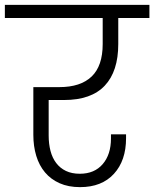

<svg xmlns="http://www.w3.org/2000/svg" viewBox="-49 -760 634 789"><path d="M-29 -740H565V-686H437V-579Q437 -467 381.5 -408Q326 -349 214 -349H151V-203Q151 -169 158.5 -140Q166 -111 182 -90Q198 -69 222 -57.5Q246 -46 279 -46Q339 -46 373 -85.5Q407 -125 407 -191V-208H469V-192Q469 -100 419 -45.5Q369 9 280 9Q232 9 196 -7Q160 -23 136 -51.5Q112 -80 100 -119.5Q88 -159 88 -206V-402H195Q282 -402 327.5 -445.5Q373 -489 373 -579V-686H-29Z"/></svg>

Font: SVN-Poppins Light
Style: Regular
Weight: 300
Designer: Ninad Kale (Devanagari), Jonny Pinhorn (Latin)
Foundry: Indian Type Foundry
Version: Version 3.002 2017; ttfautohint (v1.8.3)